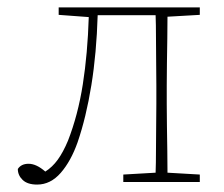

<svg xmlns="http://www.w3.org/2000/svg" viewBox="-20 -490 603 517"><path d="M80 7Q54 7 41 -5.5Q28 -18 28 -35Q37 -49 57 -49Q78 -49 102 -28Q121 -40 135.5 -60Q150 -80 163 -111Q190 -180 203 -263Q216 -346 219 -444L138 -450V-470H518V-450L431 -445Q431 -419 430.5 -386Q430 -353 429.5 -319.5Q429 -286 429 -260V-210Q429 -184 429.5 -151Q430 -118 430.5 -84.5Q431 -51 431 -25L518 -20V0H312V-20L399 -25Q400 -51 400 -84.5Q400 -118 400.5 -151Q401 -184 401 -210V-260Q401 -287 400.5 -321.5Q400 -356 400 -390Q400 -424 399 -449H243Q240 -347 226 -260.5Q212 -174 189 -107Q171 -56 143.5 -24.5Q116 7 80 7Z"/></svg>

Font: Source Serif Pro ExtraLight
Style: Regular
Weight: 200
Designer: Frank Grießhammer
Foundry: Adobe Systems Incorporated
Version: Version 3.001;hotconv 1.0.111;makeotfexe 2.5.65597